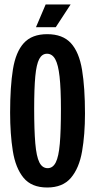

<svg xmlns="http://www.w3.org/2000/svg" viewBox="-20 -823 423 854"><path d="M190 11Q120 11 84.5 -32.5Q49 -76 37 -151.5Q25 -227 25 -322Q25 -437 37.5 -514.5Q50 -592 86 -631.5Q122 -671 190 -671Q259 -671 295.5 -631Q332 -591 345 -512Q358 -433 358 -318Q358 -224 345 -149.5Q332 -75 295.5 -32Q259 11 190 11ZM192 -75Q215 -75 228 -100.5Q241 -126 246 -183.5Q251 -241 251 -338Q251 -428 245 -482Q239 -536 225.5 -560Q212 -584 189 -584Q167 -584 154.5 -560.5Q142 -537 137 -483.5Q132 -430 132 -340Q132 -244 137 -185.5Q142 -127 155 -101Q168 -75 192 -75ZM228 -702H140L183 -803H294Z"/></svg>

Font: Bricolage Grotesque 96pt Condensed Medium
Style: Regular
Weight: 500
Width: 3
Designer: Mathieu Triay
Foundry: Atelier Triay
Version: Version 1.001; ttfautohint (v1.8.4.7-5d5b);gftools[0.9.33.de